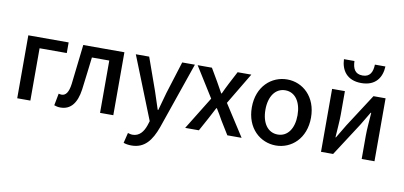

<svg xmlns="http://www.w3.org/2000/svg" viewBox="-89 -1123 3480 1655"><g transform="rotate(10 1650.5 -295.5)"><path d="M87 0H202V-458H440V-551H87Z M467 14C556 14 608 -50 625 -172C638 -268 648 -363 660 -458H812V0H928V-551H568C555 -435 542 -318 528 -203C518 -128 494 -97 458 -97C448 -97 440 -99 432 -101L412 4C429 10 445 14 467 14Z M1127 230C1242 230 1300 151 1343 33L1545 -551H1434L1345 -267C1331 -217 1316 -163 1302 -112H1297C1280 -164 1263 -218 1246 -267L1145 -551H1028L1246 -4L1234 34C1214 93 1179 137 1120 137C1105 137 1089 132 1079 129L1057 219C1076 226 1098 230 1127 230Z M1557 0H1677L1741 -117C1758 -150 1775 -183 1792 -214H1797C1817 -183 1836 -149 1854 -117L1926 0H2051L1874 -275L2039 -551H1919L1861 -440C1845 -409 1830 -378 1816 -347H1811C1793 -378 1776 -409 1759 -440L1694 -551H1569L1734 -287Z M2352 14C2488 14 2610 -92 2610 -275C2610 -458 2488 -564 2352 -564C2215 -564 2092 -458 2092 -275C2092 -92 2215 14 2352 14ZM2352 -82C2265 -82 2211 -158 2211 -275C2211 -391 2265 -469 2352 -469C2438 -469 2492 -391 2492 -275C2492 -158 2438 -82 2352 -82Z M2746 0H2852L3039 -289C3059 -321 3089 -372 3109 -406H3114C3109 -335 3102 -262 3102 -205V0H3214V-551H3108L2921 -262C2902 -229 2871 -178 2851 -145H2847C2851 -215 2858 -288 2858 -345V-551H2746ZM2984 -644C3111 -644 3161 -726 3165 -821H3073C3071 -757 3050 -710 2984 -710C2916 -710 2896 -757 2894 -821H2802C2806 -726 2857 -644 2984 -644Z"/></g></svg>

Font: Noto Sans CJK HK Medium
Style: Regular
Weight: 500
Designer: Ryoko NISHIZUKA 西塚涼子 (kana, bopomofo & ideographs); Paul D. Hunt (Latin, Greek & Cyrillic); Sandoll Communications 산돌커뮤니
Foundry: Adobe
Version: Version 2.004;hotconv 1.0.118;makeotfexe 2.5.65603